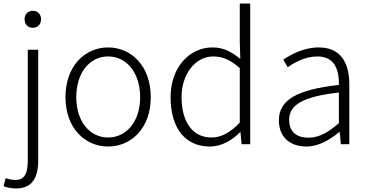

<svg xmlns="http://www.w3.org/2000/svg" viewBox="-57 -815 2080 1085"><path d="M33 250C121 250 159 195 159 90V-534H100V88C100 155 88 202 30 202C9 202 -11 196 -25 192L-37 237C-21 244 6 250 33 250ZM128 -658C155 -658 175 -676 175 -707C175 -735 155 -754 128 -754C101 -754 82 -735 82 -707C82 -676 101 -658 128 -658Z M554 13C683 13 795 -89 795 -266C795 -444 683 -547 554 -547C425 -547 313 -444 313 -266C313 -89 425 13 554 13ZM554 -38C449 -38 374 -130 374 -266C374 -403 449 -496 554 -496C659 -496 735 -403 735 -266C735 -130 659 -38 554 -38Z M1128 13C1198 13 1256 -24 1300 -68H1302L1308 0H1357V-795H1298V-579L1301 -482C1250 -523 1207 -547 1143 -547C1017 -547 907 -438 907 -266C907 -86 994 13 1128 13ZM1138 -38C1030 -38 969 -128 969 -266C969 -397 1047 -496 1148 -496C1199 -496 1245 -478 1298 -430V-122C1245 -67 1195 -38 1138 -38Z M1674 13C1743 13 1806 -24 1859 -68H1863L1869 0H1917V-338C1917 -456 1872 -547 1744 -547C1658 -547 1584 -505 1544 -478L1569 -435C1607 -462 1667 -496 1737 -496C1838 -496 1860 -414 1858 -335C1624 -309 1519 -252 1519 -135C1519 -35 1588 13 1674 13ZM1686 -37C1626 -37 1577 -64 1577 -138C1577 -219 1648 -269 1858 -292V-119C1796 -65 1745 -37 1686 -37Z"/></svg>

Font: Noto Sans HK Light
Style: Regular
Weight: 300
Designer: Ryoko NISHIZUKA 西塚涼子 (kana, bopomofo & ideographs); Paul D. Hunt (Latin, Greek & Cyrillic); Sandoll Communications 산돌커뮤니
Foundry: Adobe
Version: Version 2.004;hotconv 1.0.118;makeotfexe 2.5.65603